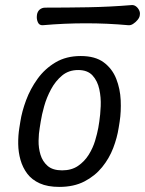

<svg xmlns="http://www.w3.org/2000/svg" viewBox="-20 -727 570 754"><path d="M446 -225Q440 -186 424.5 -145.5Q409 -105 381 -70.5Q353 -36 311.5 -14.5Q270 7 213 7Q167 7 136 -7Q105 -21 87 -45Q69 -69 60.5 -99Q52 -129 51.5 -161.5Q51 -194 56 -225L60 -250Q66 -289 82.5 -333.5Q99 -378 127.5 -417.5Q156 -457 198 -482Q240 -507 297 -507Q354 -507 387.5 -482Q421 -457 436.5 -417.5Q452 -378 454 -333.5Q456 -289 450 -250ZM370 -250Q374 -276 375.5 -310Q377 -344 370 -376.5Q363 -409 343.5 -430.5Q324 -452 287 -452Q250 -452 224 -430.5Q198 -409 180.5 -376.5Q163 -344 153.5 -310Q144 -276 140 -250L136 -225Q132 -203 131.5 -174.5Q131 -146 139 -119.5Q147 -93 167 -75.5Q187 -58 224 -58Q261 -58 286.5 -75.5Q312 -93 328.5 -119.5Q345 -146 353.5 -174.5Q362 -203 366 -225ZM529 -667Q528 -658 520 -648.5Q512 -639 502.5 -633Q493 -627 484 -628Q319 -643 148 -628Q134 -627 128.5 -640Q123 -653 125 -667V-668Q127 -682 136 -689.5Q145 -697 158 -697Q242 -697 326.5 -698.5Q411 -700 496 -707Q506 -708 514 -702Q522 -696 526.5 -686.5Q531 -677 529 -668Z"/></svg>

Font: Winky Sans Light
Style: Italic
Weight: 300
Italic angle: -8.97852°
Designer: Simon Atzbach
Foundry: typofactur
Version: Version 1.205